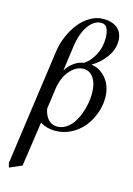

<svg xmlns="http://www.w3.org/2000/svg" viewBox="-151 -821 830 1199"><g transform="rotate(15 264.0 -221.5)"><path d="M24.9 274.9 129.9 -476.1Q136.7 -525.4 157.5 -573.7Q178.2 -622.1 208.3 -660.4Q238.3 -698.7 278.8 -722.4Q319.3 -746.1 361.8 -746.1Q423.8 -746.1 456.3 -716.8Q488.8 -687.5 488.8 -637.2Q488.8 -579.6 451.4 -529.5Q414.1 -479.5 363.8 -451.2Q423.8 -442.4 462.4 -393.6Q501 -344.7 501 -272Q501 -219.2 481.9 -168.7Q462.9 -118.2 430.4 -79.3Q397.9 -40.5 350.8 -16.8Q303.7 6.8 251 6.8Q195.8 6.8 153.8 -20L111.8 269L32.2 303.2ZM168 -113.8Q175.8 -71.8 198.2 -46.9Q220.7 -22 255.9 -22Q285.6 -22 312 -38.3Q338.4 -54.7 356.7 -81.3Q375 -107.9 388.2 -141.8Q401.4 -175.8 407.7 -211.2Q414.1 -246.6 414.1 -279.8Q414.1 -338.4 389.9 -375.7Q365.7 -413.1 324.2 -413.1Q275.9 -413.1 236.1 -366.5Q196.3 -319.8 186 -244.1ZM204.1 -371.1Q248.5 -439.5 316.9 -450.2Q354 -474.1 380.6 -523.2Q407.2 -572.3 407.2 -633.8Q407.2 -671.9 395.3 -695.6Q383.3 -719.2 357.9 -719.2Q309.6 -719.2 273.2 -666.7Q236.8 -614.3 225.1 -522.9Z"/></g></svg>

Font: Dihjauti S
Style: Bold Italic
Weight: 700
Italic angle: -9°
Designer: T. Christopher White
Version: Version 3.0.0